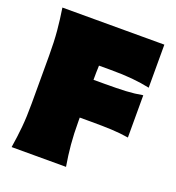

<svg xmlns="http://www.w3.org/2000/svg" viewBox="-130 -817 846 922"><g transform="rotate(20 293.0 -356.5)"><path d="M32 0Q41 -55.5 46 -108.2Q51 -161 51 -229V-474Q51 -545.5 46 -600.5Q41 -655.5 32 -713H553V-493Q511 -502 463.2 -506.5Q415.5 -511 351 -511H292.5Q291 -477 291 -438H350Q411.5 -438 455.8 -440.2Q500 -442.5 541 -450V-234Q497.5 -241 453.5 -243Q409.5 -245 350 -245H291V-229Q291 -161 295.8 -108.2Q300.5 -55.5 310 0Z"/></g></svg>

Font: Commissioner Flair Black
Style: Regular
Weight: 900
Designer: Kostas Bartsokas
Foundry: Kostas Bartsokas
Version: Version 1.000; ttfautohint (v1.8.3)